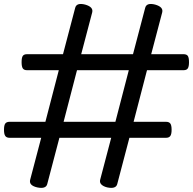

<svg xmlns="http://www.w3.org/2000/svg" viewBox="-20 -917 965 960"><path d="M166 20Q123 10 131 -19L186 -228H28Q13 -228 6.5 -237Q0 -246 0 -268Q0 -291 6.5 -299.5Q13 -308 28 -308H207L274 -566H115Q100 -566 94 -575Q88 -584 88 -606Q88 -629 94 -637.5Q100 -646 115 -646H295L356 -878Q363 -905 406 -894Q448 -882 441 -855L386 -646H645L706 -878Q713 -905 756 -894Q798 -882 791 -855L736 -646H898Q913 -646 919 -637.5Q925 -629 925 -606Q925 -584 919 -575Q913 -566 898 -566H715L648 -308H810Q825 -308 831.5 -299.5Q838 -291 838 -268Q838 -246 831.5 -237Q825 -228 810 -228H627L566 4Q559 29 516 20Q496 15 486.5 5Q477 -5 481 -19L536 -228H277L216 4Q209 29 166 20ZM298 -308H557L624 -566H365Z"/></svg>

Font: Playwrite PE
Style: Regular
Weight: 400
Designer: Veronika Burian, José Scaglione
Foundry: TypeTogether
Version: Version 1.002